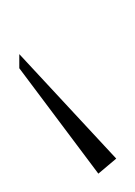

<svg xmlns="http://www.w3.org/2000/svg" viewBox="10 -614 143 204"><g transform="rotate(90 82.0 -511.5)"><path d="M37 -460 148 -563 164 -544 52 -460Z"/></g></svg>

Font: Genos Thin
Style: Italic
Weight: 100
Italic angle: -8°
Designer: Robert E. Leuschke
Foundry: Robert E. Leuschke
Version: Version 1.010